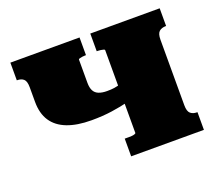

<svg xmlns="http://www.w3.org/2000/svg" viewBox="-97 -674 908 806"><g transform="rotate(-20 357.0 -271.5)"><path d="M411 -86V-456Q411 -459 405.5 -460.5Q400 -462 393 -463Q386 -464 380 -464H376V-543H686V-464H684Q666 -464 655 -454.5Q644 -445 644 -418V-125Q644 -98 655 -88.5Q666 -79 684 -79H686V0H361V-79H380Q386 -79 393 -79.5Q400 -80 405.5 -82Q411 -84 411 -86ZM60 -353V-418Q60 -445 49.5 -454.5Q39 -464 20 -464H19V-543H328V-464H324Q318 -464 311 -463Q304 -462 299 -460.5Q294 -459 294 -456V-353Q294 -331 301 -317.5Q308 -304 323 -298Q338 -292 360 -292Q379 -292 392.5 -294Q406 -296 426 -302V-220Q390 -211 348.5 -205Q307 -199 257 -199Q193 -199 149 -216Q105 -233 82.5 -267Q60 -301 60 -353Z"/></g></svg>

Font: Roboto Serif Black
Style: Regular
Weight: 900
Designer: Greg Gazdowicz
Foundry: Commercial Type
Version: Version 1.008